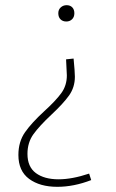

<svg xmlns="http://www.w3.org/2000/svg" viewBox="-20 -544 446 741"><path d="M236 -461Q222 -461 213.5 -469.5Q205 -478 205 -493Q205 -507 214.5 -515.5Q224 -524 237 -524Q251 -524 259 -515.5Q267 -507 267 -493Q267 -478 258 -469.5Q249 -461 236 -461ZM264 -318Q269 -266 269 -248Q269 -207 246.5 -175.5Q224 -144 179 -102Q132 -58 109 -26Q86 6 86 50Q86 100 118.5 124Q151 148 206 148Q258 148 324 126L332 151Q265 177 201 177Q134 177 92.5 146.5Q51 116 51 54Q51 3 76.5 -33.5Q102 -70 151 -115Q195 -155 216.5 -184.5Q238 -214 238 -253Q238 -261 235 -315Z"/></svg>

Font: Bitter Pro ExtraLight
Style: Regular
Weight: 275
Designer: Sol Matas, and Bitter project Authors
Foundry: Sol Matas
Version: Version 1.010